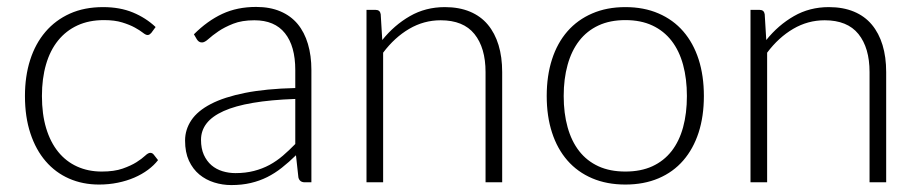

<svg xmlns="http://www.w3.org/2000/svg" viewBox="-20 -526 2654 554"><path d="M416.5 -431Q414 -428.5 411.8 -426.8Q409.5 -425 405.5 -425Q400.5 -425 392 -431.8Q383.5 -438.5 369 -446.5Q354.5 -454.5 332.8 -461.2Q311 -468 280 -468Q237 -468 203.8 -452.8Q170.5 -437.5 147.5 -409Q124.5 -380.5 112.8 -340Q101 -299.5 101 -249Q101 -196.5 113.2 -156Q125.5 -115.5 148 -87.8Q170.5 -60 202.5 -45.5Q234.5 -31 273.5 -31Q309.5 -31 333.8 -39.5Q358 -48 373.8 -58Q389.5 -68 398.5 -76.5Q407.5 -85 413.5 -85Q419.5 -85 423.5 -80L436 -64Q424.5 -49 407 -36Q389.5 -23 367.5 -13.5Q345.5 -4 319.8 1.2Q294 6.5 266 6.5Q218.5 6.5 179.2 -10.8Q140 -28 111.8 -60.8Q83.5 -93.5 67.8 -141Q52 -188.5 52 -249Q52 -306 67 -353Q82 -400 111 -434Q140 -468 181.8 -486.8Q223.5 -505.5 277.5 -505.5Q326 -505.5 363.5 -490Q401 -474.5 429 -448Z M832 -240.5Q761 -238 709.8 -229.2Q658.5 -220.5 625.2 -205.5Q592 -190.5 576 -169.8Q560 -149 560 -122.5Q560 -97.5 568.2 -79.2Q576.5 -61 590.2 -49.2Q604 -37.5 622 -32Q640 -26.5 659.5 -26.5Q688.5 -26.5 712.8 -32.8Q737 -39 757.8 -50.2Q778.5 -61.5 796.5 -77Q814.5 -92.5 832 -110.5ZM539.5 -427Q578.5 -466 621.5 -486Q664.5 -506 719 -506Q759 -506 789 -493.2Q819 -480.5 838.8 -456.8Q858.5 -433 868.5 -399.2Q878.5 -365.5 878.5 -324V0H859.5Q844.5 0 841 -14L834 -78Q813.5 -58 793.2 -42Q773 -26 751 -15Q729 -4 703.5 2Q678 8 647.5 8Q622 8 598 0.5Q574 -7 555.2 -22.5Q536.5 -38 525.2 -62.2Q514 -86.5 514 -120.5Q514 -152 532 -179Q550 -206 588.5 -226Q627 -246 687.2 -258Q747.5 -270 832 -272V-324Q832 -393 802.2 -430.2Q772.5 -467.5 714 -467.5Q678 -467.5 652.8 -457.5Q627.5 -447.5 610 -435.5Q592.5 -423.5 581.5 -413.5Q570.5 -403.5 563 -403.5Q557.5 -403.5 554 -406Q550.5 -408.5 548 -412.5Z M1083 -410.5Q1117.5 -453.5 1162.8 -479.5Q1208 -505.5 1263.5 -505.5Q1304.5 -505.5 1335.8 -492.5Q1367 -479.5 1387.5 -455Q1408 -430.5 1418.5 -396Q1429 -361.5 1429 -318V0H1381V-318Q1381 -388 1349 -427.8Q1317 -467.5 1251.5 -467.5Q1203 -467.5 1160.8 -442.8Q1118.5 -418 1085.5 -374V0H1037.5V-497.5H1064Q1076.5 -497.5 1078.5 -485Z M1784.5 -505.5Q1838 -505.5 1880.2 -487.2Q1922.5 -469 1951.5 -435.5Q1980.5 -402 1995.8 -354.8Q2011 -307.5 2011 -249Q2011 -190.5 1995.8 -143.5Q1980.5 -96.5 1951.5 -63Q1922.5 -29.5 1880.2 -11.5Q1838 6.5 1784.5 6.5Q1731 6.5 1688.8 -11.5Q1646.5 -29.5 1617.2 -63Q1588 -96.5 1572.8 -143.5Q1557.5 -190.5 1557.5 -249Q1557.5 -307.5 1572.8 -354.8Q1588 -402 1617.2 -435.5Q1646.5 -469 1688.8 -487.2Q1731 -505.5 1784.5 -505.5ZM1784.5 -31Q1829 -31 1862.2 -46.2Q1895.5 -61.5 1917.8 -90Q1940 -118.5 1951 -158.8Q1962 -199 1962 -249Q1962 -298.5 1951 -339Q1940 -379.5 1917.8 -408.2Q1895.5 -437 1862.2 -452.5Q1829 -468 1784.5 -468Q1740 -468 1706.8 -452.5Q1673.5 -437 1651.2 -408.2Q1629 -379.5 1617.8 -339Q1606.5 -298.5 1606.5 -249Q1606.5 -199 1617.8 -158.8Q1629 -118.5 1651.2 -90Q1673.5 -61.5 1706.8 -46.2Q1740 -31 1784.5 -31Z M2191 -410.5Q2225.5 -453.5 2270.8 -479.5Q2316 -505.5 2371.5 -505.5Q2412.5 -505.5 2443.8 -492.5Q2475 -479.5 2495.5 -455Q2516 -430.5 2526.5 -396Q2537 -361.5 2537 -318V0H2489V-318Q2489 -388 2457 -427.8Q2425 -467.5 2359.5 -467.5Q2311 -467.5 2268.8 -442.8Q2226.5 -418 2193.5 -374V0H2145.5V-497.5H2172Q2184.5 -497.5 2186.5 -485Z"/></svg>

Font: Lato 2
Style: Regular
Weight: 300
Designer: Lukasz Dziedzic with Adam Twardoch and Botio Nikoltchev
Foundry: tyPoland Lukasz Dziedzic
Version: Version 2.015; 2015-08-06; http://www.latofonts.com/